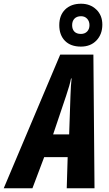

<svg xmlns="http://www.w3.org/2000/svg" viewBox="-80 -1010 586 1030"><path d="M243 -717H421L427 0H278L283 -167H157L94 0H-60ZM291 -289 298 -495Q300 -555 304 -589H301Q295 -556 275 -497L205 -289ZM238 -875Q238 -928 269.5 -959Q301 -990 355 -990Q404 -990 436.5 -959Q469 -928 469 -878Q469 -826 437.5 -793Q406 -760 354 -760Q299 -760 268.5 -791Q238 -822 238 -875ZM400 -875Q400 -896 387.5 -909.5Q375 -923 355 -923Q332 -923 319.5 -910Q307 -897 307 -875Q307 -853 319 -840.5Q331 -828 354 -828Q375 -828 387.5 -841Q400 -854 400 -875Z"/></svg>

Font: Noto Sans Display Ex Bold Cond
Style: Italic
Weight: 800
Width: 3
Italic angle: -12°
Designer: Monotype Design team
Foundry: Monotype Imaging Inc.
Version: Version 1.000